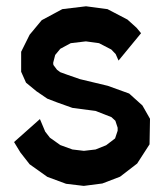

<svg xmlns="http://www.w3.org/2000/svg" viewBox="-20 -594 528 620"><path d="M439.9 -253.4 464.4 -210.4 462.9 -127.9 422.9 -65.9 367.7 -23.4 310.5 -1.5 250.5 6.3 193.4 -0.5 132.8 -22.9 75.7 -63.5 45.9 -101.6 25.4 -135.3 108.9 -209.5 126 -168.9 141.1 -149.4 174.8 -125.5 213.9 -111.3 251 -106.9 288.6 -111.3 322.8 -125 351.6 -147 359.9 -171.9V-181.6L352.5 -204.1L339.8 -215.8L288.6 -235.8L213.9 -245.6L164.6 -263.2L132.8 -275.4L97.7 -299.3L64 -327.1L48.3 -362.3V-426.8L75.7 -481.9L114.7 -528.8L181.2 -564.5L257.8 -573.7L327.1 -564.5L391.6 -530.8L420.9 -504.4L435.5 -486.8L362.8 -398.4L353.5 -419.4L339.4 -434.1L299.8 -454.6L257.3 -460.4L208.5 -454.6L174.8 -436.5L158.2 -416.5L151.9 -392.1V-387.2L152.8 -383.8L164.1 -368.7L174.8 -360.8L196.3 -353L238.3 -338.4L328.1 -316.9L397 -292Z"/></svg>

Font: Gap Sans
Style: Bold
Weight: 400
Designer: Alexandre Liziard and Etienne Ozeray
Foundry: Interstices.io
Version: Version 1.610